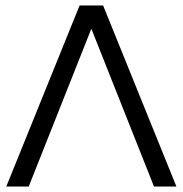

<svg xmlns="http://www.w3.org/2000/svg" viewBox="-20 -682 668 702"><path d="M271 -662 3 0H85L314 -577L543 0H625L357 -662Z"/></svg>

Font: Questrial
Style: Regular
Weight: 400
Designer: Joe Prince, Laura Meseguer
Foundry: Joe Prince, Laura Meseguer
Version: Version 2.000; ttfautohint (v1.8.3)